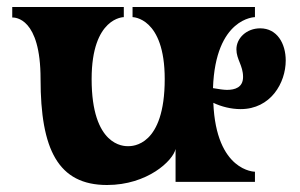

<svg xmlns="http://www.w3.org/2000/svg" viewBox="-20 -520 859 549"><path d="M797 -347C797 -396 772 -439 724 -439C685 -439 656 -411 656 -379C656 -350 675 -333 675 -300C675 -270 652 -263 629 -263C621 -263 605 -265 589 -268C596 -470 709 -471 709 -471V-500H359V-471C359 -471 451 -471 451 -294C451 -102 359 -102 346 -102C334 -102 242 -102 242 -294C242 -471 334 -471 334 -471V-500H15V-470C23 -470 96 -470 96 -294C96 -93 146 9 286 9C402 9 475 -61 482 -94V0H709V-29C709 -29 598 -29 590 -226C613 -215 641 -208 668 -208C754 -208 797 -283 797 -347Z"/></svg>

Font: Ouroboros
Style: Regular
Weight: 400
Designer: Ariel Martín Pérez
Foundry: Velvetyne Type Foundry
Version: Version 2.001;hotconv 1.0.109;makeotfexe 2.5.65596